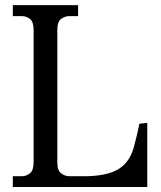

<svg xmlns="http://www.w3.org/2000/svg" viewBox="-20 -747 644 767"><path d="M292 -726.6V-682.6H256.8Q239.3 -682.6 224.1 -671.4Q209 -660.2 209 -627V-98.6Q209 -66.4 224.1 -54.7Q239.3 -43 256.8 -43H315.4Q407.2 -43 454.6 -72.3Q502 -101.6 517.6 -170.9Q521.5 -185.5 526.4 -205.1Q531.2 -224.6 537.1 -252.9L568.4 -255.9V0H31.2V-43H67.4Q85 -43 99.6 -54.7Q114.3 -66.4 114.3 -98.6V-627Q114.3 -660.2 99.6 -671.4Q85 -682.6 67.4 -682.6H31.2V-726.6Z"/></svg>

Font: Uchen
Style: Regular
Weight: 400
Designer: Christopher J. Fynn
Foundry: Christopher J. Fynn for DDC
Version: Version 1.000 preliminary